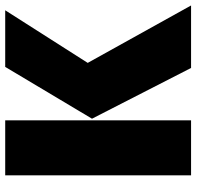

<svg xmlns="http://www.w3.org/2000/svg" viewBox="-28 -708 736 719"><g transform="rotate(-90 339.5 -348.0)"><path d="M249 -696H43V0H249ZM661 -696H449L255 -371L445 0H679L464 -387Z"/></g></svg>

Font: Fira Sans Heavy
Style: Regular
Weight: 900
Designer: bBox Type GmbH & Carrois Corporate GbR & Edenspiekermann AG
Foundry: bBox Type GmbH & Carrois Corporate GbR & Edenspiekermann AG
Version: Version 4.300;PS 004.300;hotconv 1.0.88;makeotf.lib2.5.64775